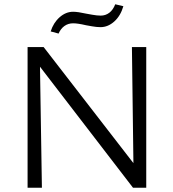

<svg xmlns="http://www.w3.org/2000/svg" viewBox="-20 -878 809 898"><path d="M109 -658H184L604 -115L597 -658H664V0H602L167 -566L176 0H109ZM322 -823Q344 -823 384 -814Q390 -813 412 -809Q434 -805 451 -805Q474 -805 491.5 -818.5Q509 -832 519 -858L557 -849Q544 -804 514.5 -777.5Q485 -751 450 -751Q432 -751 410 -755Q388 -759 382 -760Q344 -769 322 -769Q299 -769 281.5 -756.5Q264 -744 254 -721L217 -731Q230 -772 259 -797.5Q288 -823 322 -823Z"/></svg>

Font: LXGW Bright GB
Style: Regular
Weight: 400
Designer: Christian Thalmann (Catharsis Fonts)
Foundry: LXGW / Christian Thalmann (Catharsis Fonts) / Fontworks Inc.
Version: Version 5.510